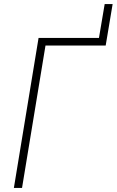

<svg xmlns="http://www.w3.org/2000/svg" viewBox="-20 -921 572 941"><path d="M48 0 169 -735H465L493 -901H532L498 -698H203L88 0Z"/></svg>

Font: Iosevka Extralight Oblique
Style: Regular
Weight: 200
Italic angle: -9°
Monospace: yes
Designer: Belleve Invis
Foundry: Belleve Invis
Version: Version 32.5.0; ttfautohint (v1.8.4)